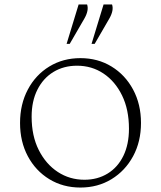

<svg xmlns="http://www.w3.org/2000/svg" viewBox="-20 -832 723 862"><path d="M341 10Q263 10 201.5 -27.5Q140 -65 105 -130.5Q70 -196 70 -280Q70 -364 105 -430Q140 -496 201.5 -533.5Q263 -571 341 -571Q419 -571 480.5 -533.5Q542 -496 577.5 -430Q613 -364 613 -280Q613 -196 577.5 -130.5Q542 -65 480.5 -27.5Q419 10 341 10ZM359 -25Q418 -25 463.5 -53Q509 -81 534 -132.5Q559 -184 559 -254Q559 -340 528 -403.5Q497 -467 444.5 -502Q392 -537 326 -537Q266 -537 220 -509Q174 -481 148 -429.5Q122 -378 122 -308Q122 -222 154 -158.5Q186 -95 239.5 -60Q293 -25 359 -25ZM279 -635 333 -812H371Q380 -786 359 -749L293 -635ZM391 -635 445 -812H483Q492 -786 471 -749L405 -635Z"/></svg>

Font: Spectral SC ExtraLight
Style: Regular
Weight: 275
Designer: Jean-Baptiste Levee
Foundry: Production Type
Version: Version 2.001